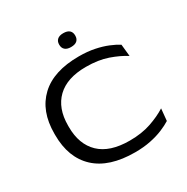

<svg xmlns="http://www.w3.org/2000/svg" viewBox="-186 -981 1122 1154"><g transform="rotate(-30 375.0 -404.0)"><path d="M424.5 15Q245 15 152 -71.5Q59 -158 59 -315.5V-325.5Q59 -481.5 150.8 -567.8Q242.5 -654 418 -654Q477.5 -654 526 -644Q574.5 -634 612 -618.5Q649.5 -603 675.5 -586.5L684 -503.5Q638 -533 573.8 -555.5Q509.5 -578 423 -578Q292 -578 223.2 -512Q154.5 -446 154.5 -326V-316Q154.5 -195.5 224 -128.8Q293.5 -62 431.5 -62Q514.5 -62 579 -84Q643.5 -106 690.5 -136L682.5 -53Q656.5 -36.5 618.8 -20.8Q581 -5 532.2 5Q483.5 15 424.5 15ZM406.5 -725.5Q379.5 -725.5 365.5 -738Q351.5 -750.5 351.5 -772.5V-774.5Q351.5 -796.5 365.5 -809Q379.5 -821.5 406.5 -821.5Q435 -821.5 448.8 -809Q462.5 -796.5 462.5 -774.5V-772.5Q462.5 -750.5 448.8 -738Q435 -725.5 406.5 -725.5Z"/></g></svg>

Font: Anek Latin Expanded
Style: Regular
Weight: 400
Width: 7
Designer: Yesha Goshar
Foundry: Ek Type
Version: Version 1.003